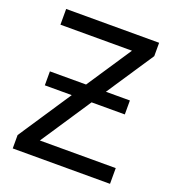

<svg xmlns="http://www.w3.org/2000/svg" viewBox="-130 -816 833 918"><g transform="rotate(20 286.0 -357.0)"><path d="M79 -407H263L414 -634H50V-714H523V-646L364 -407H486V-336H317L147 -80H533V0H38V-68L216 -336H79Z"/></g></svg>

Font: Noto IKEA Simplified Chinese
Style: Regular
Weight: 400
Designer: Monotype Design Team
Foundry: Monotype Imaging Inc.
Version: Version 1.100